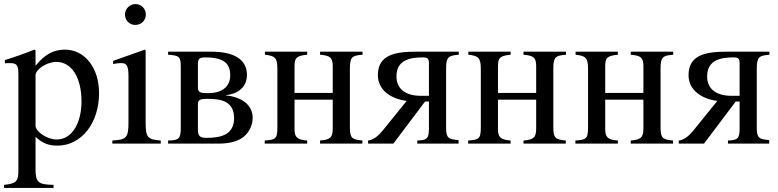

<svg xmlns="http://www.w3.org/2000/svg" viewBox="-22 -703 3810 940"><path d="M152 -458 146 -460C93 -439 57 -426 2 -409V-393C11 -394 18 -394 27 -394C61 -394 68 -384 68 -337V133C68 185 57 196 -2 202V217H240V202C165 201 152 189 152 126V-33C188 0 217 10 259 10C378 10 463 -102 463 -247C463 -371 393 -460 296 -460C240 -460 196 -436 152 -381ZM152 -334C152 -364 208 -400 254 -400C328 -400 377 -324 377 -207C377 -97 328 -20 256 -20C209 -20 152 -58 152 -88Z M692 -632C692 -660 670 -683 641 -683C613 -683 590 -660 590 -632C590 -603 612 -581 640 -581C670 -581 692 -603 692 -632ZM765 0V-15C699 -20 691 -31 691 -105V-456L687 -460L532 -405V-389C550 -394 565 -394 574 -394C599 -394 607 -378 607 -331V-104C607 -28 597 -19 528 -15V0Z M1084 -237C1135 -242 1187 -271 1187 -336C1187 -408 1130 -450 1012 -450H801V-435C856 -431 863 -427 863 -374V-77C863 -25 855 -16 801 -15V0H1052C1093 0 1129 -8 1156 -23C1193 -44 1215 -85 1215 -126C1215 -195 1153 -229 1084 -236ZM947 -391C947 -419 961 -422 982 -422C1078 -422 1105 -390 1105 -333C1105 -276 1061 -247 998 -247C953 -247 947 -252 947 -278ZM947 -193C947 -212 953 -219 995 -219C1054 -219 1124 -211 1124 -125C1124 -45 1063 -28 989 -28C957 -28 947 -37 947 -68Z M1753 -450H1545V-435C1596 -431 1607 -420 1607 -378V-248H1420V-377C1420 -419 1428 -430 1482 -435V-450H1275V-435C1324 -430 1336 -420 1336 -366V-79C1336 -21 1325 -19 1274 -15V0H1482V-15C1431 -19 1420 -32 1420 -72V-215H1607V-74C1607 -30 1595 -19 1545 -15V0H1752V-15C1703 -20 1691 -25 1691 -79V-366C1691 -425 1702 -431 1753 -435Z M2224 -450H2018C1914 -450 1828 -436 1828 -335C1828 -263 1890 -219 1969 -209L1850 -62C1835 -44 1810 -18 1780 -15V0H1904L2059 -206H2078V-76C2078 -24 2069 -17 2021 -15V0H2223V-17C2174 -22 2162 -25 2162 -79V-366C2162 -425 2174 -431 2224 -435ZM2078 -234H2038C1963 -234 1919 -268 1919 -329C1919 -408 1983 -422 2048 -422C2072 -422 2078 -416 2078 -391Z M2749 -450H2541V-435C2592 -431 2603 -420 2603 -378V-248H2416V-377C2416 -419 2424 -430 2478 -435V-450H2271V-435C2320 -430 2332 -420 2332 -366V-79C2332 -21 2321 -19 2270 -15V0H2478V-15C2427 -19 2416 -32 2416 -72V-215H2603V-74C2603 -30 2591 -19 2541 -15V0H2748V-15C2699 -20 2687 -25 2687 -79V-366C2687 -425 2698 -431 2749 -435Z M3274 -450H3066V-435C3117 -431 3128 -420 3128 -378V-248H2941V-377C2941 -419 2949 -430 3003 -435V-450H2796V-435C2845 -430 2857 -420 2857 -366V-79C2857 -21 2846 -19 2795 -15V0H3003V-15C2952 -19 2941 -32 2941 -72V-215H3128V-74C3128 -30 3116 -19 3066 -15V0H3273V-15C3224 -20 3212 -25 3212 -79V-366C3212 -425 3223 -431 3274 -435Z M3745 -450H3539C3435 -450 3349 -436 3349 -335C3349 -263 3411 -219 3490 -209L3371 -62C3356 -44 3331 -18 3301 -15V0H3425L3580 -206H3599V-76C3599 -24 3590 -17 3542 -15V0H3744V-17C3695 -22 3683 -25 3683 -79V-366C3683 -425 3695 -431 3745 -435ZM3599 -234H3559C3484 -234 3440 -268 3440 -329C3440 -408 3504 -422 3569 -422C3593 -422 3599 -416 3599 -391Z"/></svg>

Font: STIXGeneral
Style: Regular
Weight: 400
Designer: MicroPress Inc., with final additions and corrections provided by Coen Hoffman, Elsevier (retired)
Version: Version 1.1.0